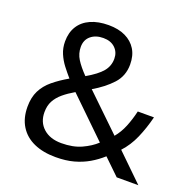

<svg xmlns="http://www.w3.org/2000/svg" viewBox="-129 -854 991 992"><g transform="rotate(20 366.0 -357.5)"><path d="M304 -725Q358 -725 396.5 -706.5Q435 -688 456 -654Q477 -620 477 -571Q477 -508 436.5 -464Q396 -420 334 -384L527 -198Q553 -229 569.5 -269.5Q586 -310 597 -357H686Q670 -293 646 -238Q622 -183 584 -142L730 0H611L524 -84Q493 -56 457 -35Q421 -14 377.5 -2Q334 10 278 10Q209 10 158.5 -12.5Q108 -35 80.5 -79Q53 -123 53 -186Q53 -237 71.5 -274Q90 -311 125 -340Q160 -369 207 -396Q186 -420 166 -446Q146 -472 133 -502.5Q120 -533 120 -569Q120 -618 142 -653Q164 -688 205.5 -706.5Q247 -725 304 -725ZM260 -341Q224 -320 198.5 -298.5Q173 -277 159 -251Q145 -225 145 -189Q145 -134 182 -101Q219 -68 281 -68Q345 -68 391 -89Q437 -110 468 -139ZM301 -653Q259 -653 232.5 -631Q206 -609 206 -570Q206 -534 225 -503.5Q244 -473 280 -436Q339 -470 364.5 -500.5Q390 -531 390 -571Q390 -607 366 -630Q342 -653 301 -653Z"/></g></svg>

Font: guzrati115
Style: Regular
Weight: 400
Designer: Jelle Bosma - Monotype Design Team, Universal Thirst
Foundry: Monotype Imaging Inc.
Version: Version 2.102